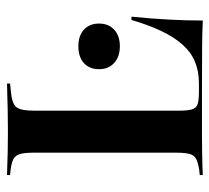

<svg xmlns="http://www.w3.org/2000/svg" viewBox="-46 -566 611 560"><g transform="rotate(-90 260.0 -285.5)"><path d="M146 -2.4Q121 -2.4 98.8 -2Q76.6 -1.6 59.3 -1.2Q41.9 -0.8 29.8 0V-8.9L45.2 -10.5Q66.1 -13.7 77 -19.4Q87.9 -25 91.5 -38.7Q95.2 -52.4 95.2 -78.2V-369.4H217.7V-69.4Q217.7 -44.4 221.4 -31.9Q225 -19.4 236.3 -15.3Q247.6 -11.3 270.2 -11.3H297.6Q333.1 -11.3 360.9 -23Q388.7 -34.7 410.5 -59.3Q432.3 -83.9 450 -121Q467.7 -158.1 482.3 -208.1H491.9Q486.3 -153.2 483.5 -101.2Q480.6 -49.2 480.6 0Q449.2 -1.6 402.8 -2Q356.5 -2.4 286.3 -2.4H156.5ZM146 -568.5H157.3H165.3Q192.7 -568.5 217.7 -569Q242.7 -569.4 262.9 -570.2Q283.1 -571 296.8 -571V-562.1L272.6 -559.7Q237.9 -556.5 227.8 -543.5Q217.7 -530.6 217.7 -492.7V-369.4H95.2V-492.7Q95.2 -518.5 91.5 -532.3Q87.9 -546 77 -552Q66.1 -558.1 45.2 -560.5L29.8 -562.1V-571Q41.9 -571 59.3 -570.2Q76.6 -569.4 98.8 -569Q121 -568.5 146 -568.5ZM405.6 -241.9Q375 -241.9 356.9 -258.5Q338.7 -275 338.7 -302.4Q338.7 -330.6 356.5 -346.8Q374.2 -362.9 405.6 -362.9Q436.3 -362.9 454 -346.8Q471.8 -330.6 471.8 -302.4Q471.8 -275 454 -258.5Q436.3 -241.9 405.6 -241.9Z"/></g></svg>

Font: Playfair 144pt SemiCondensed
Style: Bold
Weight: 700
Width: 4
Designer: Claus Eggers Sørensen
Foundry: Claus Eggers Sørensen
Version: Version 2.203